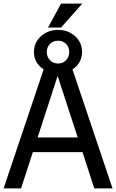

<svg xmlns="http://www.w3.org/2000/svg" viewBox="-25 -1054 649 1074"><path d="M380.4 -666 604.5 0H502.4L436.5 -203.1H158.7L92.8 0H-4.9L219.2 -666Q194.3 -681.2 179.7 -706.1Q165 -731 165 -763.2Q165 -816.4 204.3 -851.6Q243.7 -886.7 299.8 -886.7Q356 -886.7 395 -851.6Q434.1 -816.4 434.1 -763.2Q434.1 -732.4 419.7 -706.8Q405.3 -681.2 380.4 -666ZM409.7 -285.2 297.4 -629.4 185.5 -285.2ZM362.3 -763.2Q362.3 -789.6 345 -807.9Q327.6 -826.2 299.8 -826.2Q272 -826.2 254.4 -808.1Q236.8 -790 236.8 -763.2Q236.8 -735.4 254.6 -717Q272.5 -698.7 299.8 -698.7Q327.1 -698.7 344.7 -717.3Q362.3 -735.8 362.3 -763.2ZM435.1 -1033.7 316.4 -899.9H243.7L316.4 -1033.7Z"/></svg>

Font: IranNastaliq
Style: Regular
Weight: 400
Designer: Hossein Zahedi
Version: Version 1.5